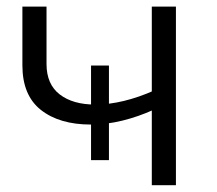

<svg xmlns="http://www.w3.org/2000/svg" viewBox="-20 -545 639 565"><path d="M247.9 -73.7V-352.2H300.6V-73.7ZM247.3 -178.5Q154.8 -178.5 100.4 -221.5Q45.9 -264.4 45.9 -352.8V-525.5H116.9V-356.7Q116.9 -297 155.8 -267.1Q194.6 -237.3 260.3 -237.3Q300.3 -237.3 344.2 -247.9Q388.2 -258.5 433 -278.5L432.5 -222.2Q386.9 -201.5 339.9 -190Q293 -178.5 247.3 -178.5ZM426.7 0V-525.5H497.7V0Z"/></svg>

Font: Montserrat Alternates Thin
Style: Regular
Weight: 100
Designer: Julieta Ulanovsky
Foundry: Julieta Ulanovsky
Version: Version 9.000